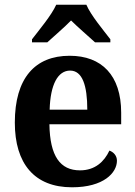

<svg xmlns="http://www.w3.org/2000/svg" viewBox="-20 -786 574 816"><path d="M116 -619V-606H181C207 -630 254 -670 282 -699C310 -671 359 -629 384 -606H449V-619C420 -657 366 -721 347 -766H219C199 -721 145 -657 116 -619ZM286 10C421 10 477 -52 477 -103C477 -125 462 -140 445 -146C423 -99 384 -62 320 -62C236 -62 192 -122 190 -258H495V-307C495 -466 412 -549 276 -549C128 -549 43 -453 43 -265C43 -91 126 10 286 10ZM351 -320H191C194 -427 226 -486 278 -486C330 -486 351 -423 351 -320Z"/></svg>

Font: Noto Serif Myanmar SemiCondensed
Style: Bold
Weight: 700
Width: 4
Designer: Ben Mitchell and the Monotype Design Team
Foundry: Monotype Imaging Inc.
Version: Version 2.106